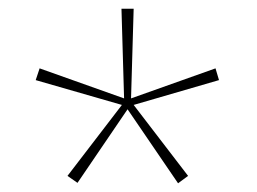

<svg xmlns="http://www.w3.org/2000/svg" viewBox="-20 -778 591 441"><path d="M287 -758H259L265 -552L71 -621L62 -594L260 -537L135 -374L158 -358L273 -527L389 -357L412 -374L287 -537L483 -594L475 -621L281 -552Z"/></svg>

Font: Noto Sans Lao Thin
Style: Regular
Weight: 100
Designer: Monotype Design Team
Foundry: Monotype Imaging Inc.
Version: Version 2.003